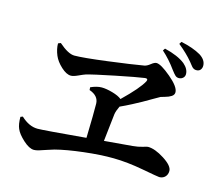

<svg xmlns="http://www.w3.org/2000/svg" viewBox="-112 -965 1224 1087"><g transform="rotate(15 500.0 -421.5)"><path d="M733 -751 742 -764Q821 -745 863 -712Q894 -685 894 -655Q894 -641 884 -632Q874 -623 860 -623Q848 -623 839.5 -630.5Q831 -638 816 -658Q778 -711 733 -751ZM149 -636 164 -642Q220 -593 256 -593Q306 -593 446 -611Q586 -629 654 -641Q669 -644 687 -658.5Q705 -673 717 -673Q743 -673 803 -622.5Q863 -572 863 -540Q863 -525 848.5 -515.5Q834 -506 813 -500.5Q792 -495 788 -493Q782 -490 748.5 -470.5Q715 -451 696.5 -440.5Q678 -430 643.5 -412Q609 -394 578 -380Q564 -351 561 -331Q559 -316 553 -259.5Q547 -203 543 -170Q640 -179 707 -184Q740 -187 764 -194.5Q788 -202 793 -202Q834 -202 889.5 -166.5Q945 -131 945 -101Q945 -80 932 -66.5Q919 -53 898 -53Q890 -53 796.5 -70.5Q703 -88 622 -89Q547 -90 448.5 -78.5Q350 -67 285 -50Q267 -45 242.5 -36.5Q218 -28 201.5 -23Q185 -18 173 -18Q145 -18 109 -51Q73 -84 62 -111Q51 -136 51 -179L64 -184Q112 -139 162 -139Q195 -139 443 -161Q447 -307 446 -362Q445 -408 390 -427L389 -443Q425 -459 453 -459Q480 -459 517 -448.5Q554 -438 572 -423Q664 -512 688 -558Q692 -566 689 -570.5Q686 -575 676 -574Q632 -568 508.5 -543Q385 -518 345 -506Q333 -502 307 -490Q281 -478 266 -478Q240 -478 208.5 -507Q177 -536 164 -567Q149 -603 149 -636ZM813 -811 822 -825Q893 -810 938 -784Q976 -760 976 -726Q976 -712 968 -702Q960 -692 944 -692Q941 -692 938 -692.5Q935 -693 932.5 -694Q930 -695 928 -696Q926 -697 923 -699.5Q920 -702 918.5 -703.5Q917 -705 914 -709Q911 -713 909.5 -714.5Q908 -716 904 -721.5Q900 -727 898 -729Q865 -769 813 -811Z"/></g></svg>

Font: Swei Spring CJKtc
Style: Bold
Weight: 700
Version: Version 1.021